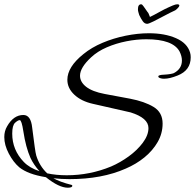

<svg xmlns="http://www.w3.org/2000/svg" viewBox="-37 -780 909 895"><path d="M279 95Q238 95 177 46Q134 39 103.5 27.5Q73 16 53 0Q25 -24 4 -64Q-17 -104 -17 -141Q-17 -169 -4 -191Q26 -244 72 -244Q107 -244 113 -185Q120 -130 124.5 -97.5Q129 -65 132 -55Q147 -6 183 28Q225 37 274 37Q382 37 481 -4Q523 -22 563 -51Q603 -80 629 -115Q655 -150 655 -183Q655 -230 572 -256L396 -296Q342 -308 309.5 -338.5Q277 -369 277 -408Q277 -468 352 -528Q390 -559 441 -580.5Q492 -602 548.5 -613.5Q605 -625 657 -625Q731 -625 783.5 -602Q836 -579 849 -535Q852 -525 852 -513Q852 -452 791 -428Q754 -413 728 -413Q712 -413 703 -419Q701 -421 701 -424Q701 -431 729 -432Q746 -433 757 -435Q768 -437 773 -439Q811 -459 811 -498Q811 -518 800 -540Q769 -597 645 -597Q600 -597 552 -587.5Q504 -578 461 -559.5Q418 -541 388 -513Q336 -465 336 -427Q336 -398 364.5 -375.5Q393 -353 451 -342L569 -320Q637 -307 679 -281.5Q721 -256 721 -204Q721 -158 698 -118Q675 -78 636.5 -46.5Q598 -15 549 6Q438 55 287 55Q268 55 249 54Q230 53 212 51Q226 59 247.5 67Q269 75 297 82Q300 83 300 86Q300 95 279 95ZM147 18Q120 -12 105 -44Q83 -94 72 -167Q64 -220 55 -220Q47 -220 33.5 -208Q20 -196 20 -157Q20 -81 74 -25Q101 3 147 18ZM621 -760Q626 -760 632.5 -750Q639 -740 650 -725Q655 -720 657 -713.5Q659 -707 662 -701Q679 -709 705 -723.5Q731 -738 747 -745Q755 -749 768.5 -754.5Q782 -760 789 -760Q799 -760 799 -754Q799 -750 792.5 -743Q786 -736 780 -732Q758 -722 730 -707Q702 -692 679 -680.5Q656 -669 649 -669Q637 -669 628.5 -681Q620 -693 612 -710Q610 -717 608 -723.5Q606 -730 606 -737Q606 -760 621 -760Z"/></svg>

Font: Alex Brush
Style: Regular
Weight: 400
Designer: Robert E. Leuschke
Foundry: Robert E. Leuschke
Version: Version 1.111; ttfautohint (v1.8.4.7-5d5b)